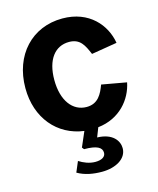

<svg xmlns="http://www.w3.org/2000/svg" viewBox="-114 -620 759 920"><g transform="rotate(-15 266.0 -160.5)"><path d="M402 135C402 99 374 56 297 54L315 8C424 -4 488 -83 504 -164L381 -186C365 -143 344 -100 287 -100C218 -100 170 -162 170 -265C170 -366 215 -423 285 -423C340 -423 357 -386 377 -339L504 -360C489 -451 416 -540 283 -540C132 -540 26 -427 26 -263C26 -114 116 -9 246 8L214 82L222 92C286 92 310 107 310 133C310 153 291 165 259 165C229 165 201 153 179 139L157 191C193 212 235 219 278 219C345 219 402 188 402 135Z"/></g></svg>

Font: Cheyenne Sans
Style: Bold
Weight: 700
Designer: The Public Sans project authors (U.S. Web Design System), Libre Franklin designed by Pablo Impallari and Rodrigo Fuenzal
Foundry: The Cheyenne Sans Project Authors
Version: Version 2.007